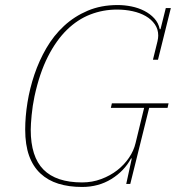

<svg xmlns="http://www.w3.org/2000/svg" viewBox="-20 -730 727 762"><path d="M306 12Q253 12 211.5 -1Q170 -14 140.5 -41.5Q111 -69 95.5 -112Q80 -155 80 -216Q80 -267 89 -323Q98 -379 116.5 -434Q135 -489 164 -539Q193 -589 234 -627Q275 -665 328 -687.5Q381 -710 447 -710Q474 -710 501.5 -704.5Q529 -699 552.5 -687Q576 -675 592.5 -657Q609 -639 614 -614H617L638 -698H658L607 -493H587L605 -566Q608 -579 608 -589Q608 -614 594.5 -633.5Q581 -653 558.5 -666Q536 -679 506.5 -685.5Q477 -692 444 -692Q389 -692 338.5 -672.5Q288 -653 245.5 -611.5Q203 -570 170 -505Q137 -440 117 -348Q109 -310 105.5 -272.5Q102 -235 102 -215Q102 -108 152.5 -57Q203 -6 306 -6Q346 -6 382 -19.5Q418 -33 445.5 -54.5Q473 -76 492 -104Q511 -132 518 -162L552 -302H420L424 -320H649L645 -302H572L497 0H481L503 -101H500Q473 -51 422 -19.5Q371 12 306 12Z"/></svg>

Font: IBM Plex Serif Thin
Style: Italic
Weight: 100
Italic angle: -14°
Designer: Mike Abbink, Paul van der Laan, Pieter van Rosmalen
Foundry: Bold Monday
Version: Version 3.001